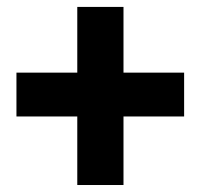

<svg xmlns="http://www.w3.org/2000/svg" viewBox="-20 -609 586 558"><path d="M338.9 -397.9H515.1V-270.5H338.9V-71.3H204.6V-270.5H27.8V-397.9H204.6V-588.9H338.9Z"/></svg>

Font: TypoPRO Roboto
Style: Bold
Weight: 700
Designer: Google
Version: Version 2.136; 2016